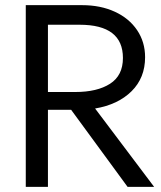

<svg xmlns="http://www.w3.org/2000/svg" viewBox="-20 -725 626 745"><path d="M166 0V-299H256L475 0H578L349 -304Q438 -319 490.5 -371Q543 -423 543 -503Q543 -562 512 -608Q481 -654 425.5 -679.5Q370 -705 299 -705H80V0ZM166 -629H289Q457 -629 457 -500Q457 -432 407 -400Q357 -368 272 -368H166Z"/></svg>

Font: Geom Light
Style: Regular
Weight: 300
Version: Version 1.102